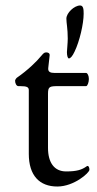

<svg xmlns="http://www.w3.org/2000/svg" viewBox="-20 -666 354 700"><path d="M35 -372C35 -362 40 -352 47 -352H53C79 -352 85 -348 85 -337V-105C85 -26 124 14 189 14C250 14 306 -36 306 -47C306 -54 304 -61 299 -61C298 -61 296 -60 295 -59C278 -47 260 -41 221 -41C178 -41 155 -73 155 -127V-324C155 -351 161 -352 195 -352H294C299 -352 304 -366 304 -378C304 -390 299 -400 294 -400H180C163 -400 154 -404 156 -419L161 -464C162 -473 154 -475 148 -475C141 -475 137 -470 131 -463C113 -441 81 -410 42 -383C40 -382 35 -375 35 -372ZM222 -598C222 -582 227 -562 227 -525C227 -510 224 -481 224 -476C224 -463 227 -453 231 -453C237 -453 244 -461 252 -478C270 -515 285 -579 285 -616C285 -632 284 -646 272 -646C251 -646 222 -619 222 -598Z"/></svg>

Font: EB Garamond
Style: Regular
Weight: 400
Designer: Georg Duffner and Octavio Pardo
Foundry: Georg Duffner
Version: Version 1.000;PS 001.000;hotconv 1.0.88;makeotf.lib2.5.64775